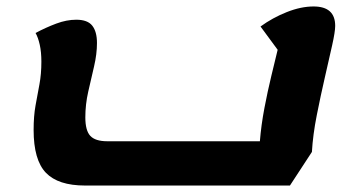

<svg xmlns="http://www.w3.org/2000/svg" viewBox="-20 -549 1095 594"><path d="M243 25Q160 25 122 -14.5Q84 -54 84 -147Q84 -190 90 -223Q96 -256 102 -288Q108 -320 108 -358Q108 -388 103 -410.5Q98 -433 90 -447Q122 -464 154 -476Q186 -488 216 -488Q251 -488 265.5 -469.5Q280 -451 280 -416Q280 -382 271 -343.5Q262 -305 253 -265.5Q244 -226 244 -186Q244 -145 259.5 -128.5Q275 -112 312 -112H784Q788 -162 798 -214.5Q808 -267 819.5 -314.5Q831 -362 839 -395L786 -467Q823 -494 867 -511.5Q911 -529 950 -529Q1017 -529 1017 -469Q1017 -451 1007.5 -408.5Q998 -366 985 -309.5Q972 -253 960 -192.5Q948 -132 945 -79L877 25Z"/></svg>

Font: Lemonada SemiBold
Style: Regular
Weight: 600
Designer: Mohamed Gaber (Arabic), Eduardo Tunni (Latin)
Foundry: Kief Type Foundry
Version: Version 4.005; ttfautohint (v1.8.3)